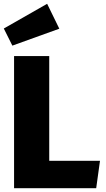

<svg xmlns="http://www.w3.org/2000/svg" viewBox="-20 -990 557 1010"><path d="M228 -970 292 -839 45 -750 0 -840ZM239 -695V-144H506L486 0H54V-695Z"/></svg>

Font: FiraGO ExtraBold
Style: Regular
Weight: 800
Designer: bBox Type
Foundry: bBox Type GmbH
Version: Version 1.001;PS 001.001;hotconv 1.0.88;makeotf.lib2.5.64775